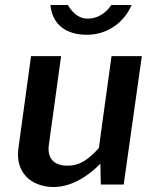

<svg xmlns="http://www.w3.org/2000/svg" viewBox="-20 -743 619 773"><path d="M510 -723H428C408 -692 374 -668 334 -668C292 -668 269 -697 253 -723H183C191 -642 248 -603 330 -603C413 -603 480 -653 510 -723ZM195 10C255 10 321 -20 384 -84L386 0H478L551 -517H429L378 -147C337 -102 303 -76 251 -76C193 -76 169 -110 177 -162L226 -517H105L54 -145C41 -50 104 9 195 10Z"/></svg>

Font: United Sans SemiBold
Style: Italic
Weight: 600
Italic angle: -8°
Designer: Pablo Impallari, Rodrigo Fuenzalida (Modified by Dan O. Williams)
Version: Version 1.000;PS 001.000;hotconv 1.0.88;makeotf.lib2.5.64775